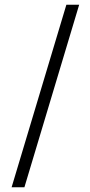

<svg xmlns="http://www.w3.org/2000/svg" viewBox="-20 -790 378 810"><path d="M29 0 260 -770H314L83 0Z"/></svg>

Font: Junction Light
Style: Regular
Weight: 300
Designer: Caroline Hadilaksono
Foundry: Caroline Hadilaksono, Tyler Finck, The League of Moveable Type
Version: Version 2.000; ttfautohint (v1.8.3)